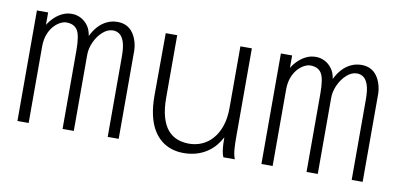

<svg xmlns="http://www.w3.org/2000/svg" viewBox="-53 -614 1606 775"><g transform="rotate(10 750.0 -226.5)"><path d="M46 0V-453H92V-402Q103 -420 118 -434Q133 -448 150.5 -456Q168 -464 188 -464Q207 -464 224 -455.5Q241 -447 253.5 -430.5Q266 -414 270 -388Q281 -411 296.5 -428Q312 -445 332 -454.5Q352 -464 375 -464Q396 -464 412 -456Q428 -448 439 -432.5Q450 -417 456 -395.5Q462 -374 461 -348V0H416V-329Q416 -369 408.5 -390Q401 -411 389 -419Q377 -427 363 -427Q341 -427 321 -409Q301 -391 289 -364.5Q277 -338 277 -312V0H231V-322Q231 -384 217 -405Q203 -426 172 -426Q160 -426 146 -418.5Q132 -411 119.5 -396.5Q107 -382 99.5 -361Q92 -340 92 -313V0Z M728 11Q702 11 678.5 3.5Q655 -4 635.5 -20Q616 -36 602 -60.5Q588 -85 580.5 -119Q573 -153 573 -197L574 -453H621V-197Q621 -150 630.5 -117.5Q640 -85 656.5 -66Q673 -47 695 -38.5Q717 -30 743 -30Q771 -30 795.5 -40.5Q820 -51 839 -72.5Q858 -94 869 -126Q880 -158 880 -201V-453H927V-82Q927 -64 928.5 -41Q930 -18 937 0H890Q885 -12 883 -26Q881 -40 880.5 -54.5Q880 -69 880 -80Q870 -61 856.5 -45Q843 -29 824.5 -16.5Q806 -4 782 3.5Q758 11 728 11Z M1046 0V-453H1092V-402Q1103 -420 1118 -434Q1133 -448 1150.5 -456Q1168 -464 1188 -464Q1207 -464 1224 -455.5Q1241 -447 1253.5 -430.5Q1266 -414 1270 -388Q1281 -411 1296.5 -428Q1312 -445 1332 -454.5Q1352 -464 1375 -464Q1396 -464 1412 -456Q1428 -448 1439 -432.5Q1450 -417 1456 -395.5Q1462 -374 1461 -348V0H1416V-329Q1416 -369 1408.5 -390Q1401 -411 1389 -419Q1377 -427 1363 -427Q1341 -427 1321 -409Q1301 -391 1289 -364.5Q1277 -338 1277 -312V0H1231V-322Q1231 -384 1217 -405Q1203 -426 1172 -426Q1160 -426 1146 -418.5Q1132 -411 1119.5 -396.5Q1107 -382 1099.5 -361Q1092 -340 1092 -313V0Z"/></g></svg>

Font: Inconsolata Light
Style: Regular
Weight: 300
Designer: Raph Levien, Cyreal, Brenton Simpson
Foundry: Raph Levien, Cyreal, Google
Version: Version 3.001